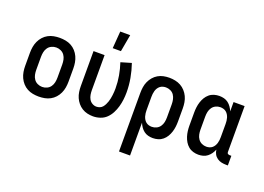

<svg xmlns="http://www.w3.org/2000/svg" viewBox="-131 -1094 2263 1648"><g transform="rotate(20 1000.0 -270.5)"><path d="M250 8Q223 8 196 3Q169 -2 145 -15Q121 -28 102.5 -48.5Q84 -69 72.5 -94Q61 -119 56.5 -146Q52 -173 52 -200V-320Q52 -347 56.5 -374Q61 -401 72.5 -426Q84 -451 102.5 -471.5Q121 -492 145 -505Q169 -518 196 -523Q223 -528 250 -528Q277 -528 304 -523Q331 -518 355 -505Q379 -492 397.5 -471.5Q416 -451 427.5 -426Q439 -401 443.5 -374Q448 -347 448 -320V-200Q448 -173 443.5 -146Q439 -119 427.5 -94Q416 -69 397.5 -48.5Q379 -28 355 -15Q331 -2 304 3Q277 8 250 8ZM250 -80Q272 -80 292.5 -89.5Q313 -99 325.5 -117Q338 -135 342.5 -156.5Q347 -178 347 -200V-320Q347 -342 342.5 -363.5Q338 -385 325.5 -403Q313 -421 292.5 -430.5Q272 -440 250 -440Q228 -440 207.5 -430.5Q187 -421 174.5 -403Q162 -385 157.5 -363.5Q153 -342 153 -320V-200Q153 -178 157.5 -156.5Q162 -135 174.5 -117Q187 -99 207.5 -89.5Q228 -80 250 -80Z M706 -600 718 -756H809L781 -600ZM746 8Q720 8 694 2Q668 -4 645.5 -18Q623 -32 606 -52.5Q589 -73 578.5 -97Q568 -121 564 -147.5Q560 -174 560 -200V-520H661V-200Q661 -179 664.5 -158.5Q668 -138 678 -120Q688 -102 706.5 -91Q725 -80 745 -80Q761 -80 776 -86Q791 -92 801 -104Q811 -116 818 -130Q825 -144 830 -159Q835 -174 838 -189.5Q841 -205 843 -220.5Q845 -236 846 -252Q847 -268 847 -283Q847 -341 837 -398Q827 -455 809 -509L904 -537Q925 -476 936.5 -412Q948 -348 948 -284Q948 -250 944 -217Q940 -184 931 -152Q922 -120 906.5 -90Q891 -60 867.5 -37Q844 -14 811.5 -3Q779 8 746 8Z M1060 215V-320Q1060 -347 1064 -373.5Q1068 -400 1079 -424.5Q1090 -449 1107.5 -469.5Q1125 -490 1148 -503.5Q1171 -517 1197.5 -522.5Q1224 -528 1251 -528Q1278 -528 1305 -522.5Q1332 -517 1355.5 -504Q1379 -491 1397.5 -470.5Q1416 -450 1427.5 -425.5Q1439 -401 1443.5 -374Q1448 -347 1448 -320V-200Q1448 -176 1445 -151.5Q1442 -127 1434.5 -103.5Q1427 -80 1414.5 -59Q1402 -38 1383 -22Q1364 -6 1340 1Q1316 8 1292 8Q1270 8 1249 2.5Q1228 -3 1211 -16Q1194 -29 1181.5 -47Q1169 -65 1161 -85V215ZM1251 -80Q1273 -80 1293 -89.5Q1313 -99 1325.5 -117Q1338 -135 1342.5 -156.5Q1347 -178 1347 -200V-320Q1347 -342 1342.5 -363.5Q1338 -385 1326 -403Q1314 -421 1293.5 -430.5Q1273 -440 1251 -440Q1237 -440 1223 -436Q1209 -432 1198 -423Q1187 -414 1179.5 -402Q1172 -390 1168 -376Q1164 -362 1162.5 -348Q1161 -334 1161 -320V-200Q1161 -186 1162.5 -172Q1164 -158 1168 -144.5Q1172 -131 1179.5 -118.5Q1187 -106 1198 -97Q1209 -88 1223 -84Q1237 -80 1251 -80Z M1708 8Q1684 8 1660 1Q1636 -6 1617 -22Q1598 -38 1585.5 -59Q1573 -80 1565.5 -103.5Q1558 -127 1555 -151.5Q1552 -176 1552 -200V-320Q1552 -344 1555 -368.5Q1558 -393 1565.5 -416.5Q1573 -440 1585.5 -461Q1598 -482 1617 -498Q1636 -514 1660 -521Q1684 -528 1708 -528Q1730 -528 1751 -522.5Q1772 -517 1789 -504Q1806 -491 1818.5 -473Q1831 -455 1839 -435V-520H1940V-103Q1940 -98 1941 -93.5Q1942 -89 1945.5 -86Q1949 -83 1953.5 -81.5Q1958 -80 1963 -80H1979V8H1963Q1941 8 1920 3.5Q1899 -1 1881 -13.5Q1863 -26 1852.5 -45.5Q1842 -65 1840 -86Q1832 -66 1819.5 -48Q1807 -30 1789.5 -16.5Q1772 -3 1751 2.5Q1730 8 1708 8ZM1749 -80Q1763 -80 1777 -84Q1791 -88 1802 -97Q1813 -106 1820.5 -118.5Q1828 -131 1832 -144.5Q1836 -158 1837.5 -172Q1839 -186 1839 -200V-320Q1839 -334 1837.5 -348Q1836 -362 1832 -375.5Q1828 -389 1820.5 -401.5Q1813 -414 1802 -423Q1791 -432 1777 -436Q1763 -440 1749 -440Q1727 -440 1707 -430.5Q1687 -421 1674.5 -403Q1662 -385 1657.5 -363.5Q1653 -342 1653 -320V-200Q1653 -178 1657.5 -156.5Q1662 -135 1674.5 -117Q1687 -99 1707 -89.5Q1727 -80 1749 -80Z"/></g></svg>

Font: Iosevka SS18 Semibold
Style: Regular
Weight: 600
Monospace: yes
Designer: Belleve Invis
Foundry: Belleve Invis
Version: Version 25.1.1; ttfautohint (v1.8.4)